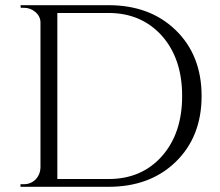

<svg xmlns="http://www.w3.org/2000/svg" viewBox="-20 -720 847 740"><path d="M398 -700Q558 -700 657 -604Q757 -507 757 -350Q757 -193 657 -96Q558 0 398 0H59V-10H72Q98 -10 117 -28Q135 -47 136 -73V-633Q136 -657 116 -674Q97 -690 72 -690H60L59 -700ZM201 -30H398Q526 -30 604 -118Q682 -206 682 -350Q682 -494 604 -582Q525 -670 398 -670H201Z"/></svg>

Font: Cinzel(RUS BY LYAJKA)
Style: Regular
Weight: 400
Designer: Natanael Gama
Version: Version 1.001;PS 001.001;hotconv 1.0.56;makeotf.lib2.0.21325